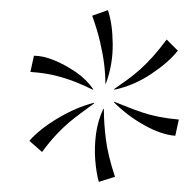

<svg xmlns="http://www.w3.org/2000/svg" viewBox="-20 -698 385 379"><path d="M63 -398 38 -420Q58 -443 94 -464.5Q130 -486 165 -495L166 -494Q154 -485 141.5 -476Q129 -467 116.5 -456.5Q104 -446 90.5 -431.5Q77 -417 63 -398ZM207 -349 175 -339Q170 -357 168 -382Q166 -407 169.5 -433.5Q173 -460 184 -483H185Q185 -469 186 -454Q187 -439 189 -423Q191 -407 195.5 -388.5Q200 -370 207 -349ZM333 -462 326 -430Q299 -432 265.5 -450.5Q232 -469 205 -496L206 -497Q219 -492 232.5 -486.5Q246 -481 261 -476Q276 -471 293.5 -467.5Q311 -464 333 -462ZM309 -620 331 -598Q313 -575 278.5 -552Q244 -529 206 -521L205 -522Q218 -531 230.5 -540Q243 -549 255.5 -560Q268 -571 281.5 -586Q295 -601 309 -620ZM162 -667 193 -678Q202 -652 202.5 -611.5Q203 -571 189 -533H188Q188 -552 185.5 -572Q183 -592 177.5 -615.5Q172 -639 162 -667ZM40 -556 47 -588Q65 -588 87 -579Q109 -570 130 -555.5Q151 -541 164 -522L163 -521Q147 -529 129.5 -536Q112 -543 90.5 -548.5Q69 -554 40 -556Z"/></svg>

Font: Ancizar Serif Light
Style: Italic
Weight: 300
Italic angle: -4°
Designer: Cesar Puertas, Viviana Monsalve, Julian Moncada, Julian Prieto, Jose Castro, Felipe Aragon, Mariel Hernandez, Sara Alarc
Version: Version 8.100